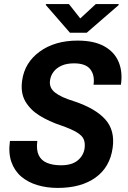

<svg xmlns="http://www.w3.org/2000/svg" viewBox="-20 -922 635 952"><path d="M377.9 -830.6 455.1 -901.9H568.8L567.9 -896.5L410.2 -759.8H326.7L207 -897.5L208 -901.9H321.8ZM283.2 -299.8Q223.1 -319.8 176.5 -348.6Q129.9 -377.4 105.5 -419.7Q81.1 -461.9 89.8 -522.9Q102.1 -611.8 177 -666.3Q252 -720.7 364.7 -720.7Q446.3 -720.7 496.8 -692.6Q547.4 -664.6 568.1 -615.2Q588.9 -565.9 579.6 -502H443.8Q450.7 -548.3 428 -578.1Q405.3 -607.9 347.2 -607.9Q310.5 -607.9 285.2 -596.4Q259.8 -585 245.4 -565.7Q231 -546.4 228 -522.9Q222.7 -486.8 253.2 -462.9Q283.7 -439 347.2 -419.9Q453.6 -384.3 502.2 -329.8Q550.8 -275.4 538.6 -189Q525.4 -93.3 453.9 -41.7Q382.3 9.8 266.1 9.8Q211.9 9.8 165.3 -4.2Q118.7 -18.1 85.2 -46.6Q51.8 -75.2 36.4 -119.1Q21 -163.1 29.3 -223.1H165Q159.2 -179.2 171.9 -152.6Q184.6 -126 213.4 -114.3Q242.2 -102.5 282.2 -102.5Q336.4 -102.5 365.2 -126.5Q394 -150.4 399.4 -186Q402.8 -211.9 395.5 -230.5Q388.2 -249 361.6 -265.4Q335 -281.7 283.2 -299.8Z"/></svg>

Font: Robert Sans ExtraBold
Style: Italic
Weight: 800
Italic angle: -8°
Designer: Christian Robertson (extended by Adam Twardoch)
Foundry: Google
Version: Version 12.135;April 2, 2019;FontCreator 11.5.0.2425 64-bit;